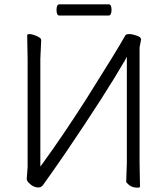

<svg xmlns="http://www.w3.org/2000/svg" viewBox="-20 -861 778 890"><path d="M483 -789H255Q242 -789 242 -815Q242 -841 256 -841H484Q497 -841 497 -815Q497 -789 483 -789ZM104 -32 108 -87V-588L106 -697Q106 -703 116.5 -703Q127 -703 140 -698Q171 -687 171 -675L167 -589V-89L176 -101Q270 -230 380 -402Q522 -627 561 -697Q565 -703 579 -703Q593 -703 613.5 -696Q634 -689 634 -678L627 -641V-106L629 3Q629 9 619 9Q594 9 579.5 -2.5Q565 -14 565 -19L568 -105V-598L559 -581Q468 -424 289 -160Q233 -78 180 -4Q171 8 159 8Q133 8 112 -15Q104 -24 104 -32Z"/></svg>

Font: ToneOZ-Pinyin-WenKai-Light
Style: Light
Weight: 300
Designer: Fontworks Inc.
Foundry: ToneOZ
Version: Version 0.240331